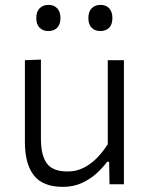

<svg xmlns="http://www.w3.org/2000/svg" viewBox="-20 -736 596 767"><path d="M231.5 10.5Q151 10.5 115.2 -35.5Q79.5 -81.5 79.5 -167.5Q79.5 -200 79.5 -224.2Q79.5 -248.5 79.5 -271.5Q79.5 -314.5 79.5 -351.5Q79.5 -388.5 79.5 -423.5Q79.5 -458.5 79.5 -495.5L143.5 -498Q143.5 -443 143.5 -389.5Q143.5 -336 143.5 -276.5V-180.5Q143.5 -116.5 166.8 -83.8Q190 -51 250.5 -51Q285 -51 314.2 -65.8Q343.5 -80.5 367.5 -105.2Q391.5 -130 410.5 -160V-276.5Q410.5 -336 410.5 -388Q410.5 -440 410.5 -495.5H475Q475 -440 475 -387.5Q475 -335 475 -271.5V-219.5Q475 -158.5 475 -107Q475 -55.5 475 0H417.5L416 -90H408Q392.5 -68 367.2 -44.8Q342 -21.5 308 -5.5Q274 10.5 231.5 10.5ZM380.5 -612Q359.5 -612 346.2 -625.2Q333 -638.5 333 -664Q333 -690 346.5 -703.2Q360 -716.5 381.5 -716.5Q403.5 -716.5 416.2 -702.8Q429 -689 429 -664Q429 -638.5 416 -625.2Q403 -612 380.5 -612ZM172.5 -612Q151.5 -612 138.2 -625.2Q125 -638.5 125 -664Q125 -690 138.5 -703.2Q152 -716.5 173.5 -716.5Q195.5 -716.5 208.5 -702.8Q221.5 -689 221.5 -664Q221.5 -638.5 208.5 -625.2Q195.5 -612 172.5 -612Z"/></svg>

Font: Commissioner Thin Light
Style: Regular
Weight: 300
Version: Version 1.000